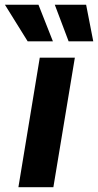

<svg xmlns="http://www.w3.org/2000/svg" viewBox="-61 -779 408 799"><path d="M15.6 0 104.5 -539.1H250.5L161.1 0ZM224.6 -606.9 167 -759.3H297.4L327.1 -606.9ZM54.2 -606.9 -40.5 -759.3H99.1L159.2 -606.9Z"/></svg>

Font: Inter 18pt
Style: Bold Italic
Weight: 700
Italic angle: -9.3988°
Designer: Rasmus Andersson
Foundry: rsms
Version: Version 4.001;git-66647c0bb